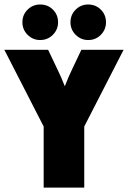

<svg xmlns="http://www.w3.org/2000/svg" viewBox="-28 -851 581 871"><path d="M170.1 0V-277.1L-8.3 -625H190.3L234 -533.3Q241.7 -517.4 249.7 -499.3Q257.6 -481.2 266 -459.7Q274.3 -481.2 282.3 -499.7Q290.3 -518.1 297.9 -534L341 -625H532.6L354.2 -277.1V0ZM372.2 -669.4Q338.9 -669.4 315.3 -693.1Q291.7 -716.7 291.7 -750Q291.7 -784 315.3 -807.3Q338.9 -830.6 371.5 -830.6Q406.2 -830.6 429.5 -807.3Q452.8 -784 452.8 -750Q452.8 -716.7 429.5 -693.1Q406.2 -669.4 372.2 -669.4ZM154.2 -669.4Q120.8 -669.4 97.2 -693.1Q73.6 -716.7 73.6 -750Q73.6 -784 97.2 -807.3Q120.8 -830.6 154.2 -830.6Q188.9 -830.6 212.2 -807.3Q235.4 -784 235.4 -750Q235.4 -716.7 211.8 -693.1Q188.2 -669.4 154.2 -669.4Z"/></svg>

Font: Afacad Flux Black
Style: Regular
Weight: 900
Designer: Kristian Moeller
Foundry: Dicotype
Version: Version 1.100